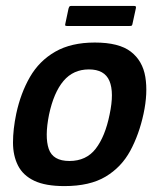

<svg xmlns="http://www.w3.org/2000/svg" viewBox="-20 -623 540 650"><path d="M198 7Q134 7 96 -11Q58 -29 41 -62.5Q24 -96 24 -140.5Q24 -185 35 -238Q50 -308 81.5 -362.5Q113 -417 167 -448Q221 -479 301 -479Q383 -479 423 -448Q463 -417 472 -362.5Q481 -308 466 -238Q451 -168 421 -112.5Q391 -57 337.5 -25Q284 7 198 7ZM215 -78Q272 -78 304 -119.5Q336 -161 351 -235Q367 -310 350.5 -349Q334 -388 281 -388Q228 -388 195 -349Q162 -310 146 -235Q131 -160 145 -119Q159 -78 215 -78ZM428 -540Q427 -537 425.5 -536Q424 -535 417 -535H208Q202 -535 201 -536.5Q200 -538 201 -542L212 -594Q214 -600 215.5 -601.5Q217 -603 223 -603H432Q438 -603 439.5 -601.5Q441 -600 440 -595Z"/></svg>

Font: Glory SemiBold
Style: Italic
Weight: 600
Italic angle: -12°
Designer: Robert Leuschke
Foundry: Robert Leuschke
Version: Version 1.011